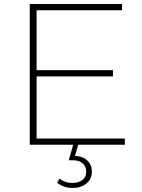

<svg xmlns="http://www.w3.org/2000/svg" viewBox="-20 -720 708 955"><path d="M128 0V-700H587V-669H162V-371H542V-340H162V-31H601V0H369L353 55Q392 57 414.5 78.5Q437 100 437 134Q437 171 409.5 193Q382 215 340 215Q319 215 300 208.5Q281 202 264 189L277 168Q289 179 305.5 184.5Q322 190 340 190Q370 190 389.5 175.5Q409 161 409 133Q409 109 391.5 93Q374 77 340 77H322L344 0Z"/></svg>

Font: Montserrat Thin ExtraLight
Style: Regular
Weight: 250
Version: Version 9.000